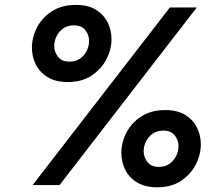

<svg xmlns="http://www.w3.org/2000/svg" viewBox="-20 -771 919 800"><path d="M228.2 0H116L687.8 -740H800ZM262 -429.2Q212 -429.2 178.6 -449.5Q145.2 -469.8 129.1 -502.5Q113 -535.2 113 -572.2Q113 -615.4 133.9 -656.2Q154.8 -697 196 -723.8Q237.2 -750.6 296.2 -750.6Q347.2 -750.6 379.8 -730.3Q412.4 -710 428.5 -677.5Q444.6 -645 444.6 -608Q444.6 -565.4 423.5 -524.4Q402.4 -483.4 362 -456.3Q321.6 -429.2 262 -429.2ZM269.6 -514.2Q295.8 -514.2 314 -527.2Q332.2 -540.2 341.7 -560Q351.2 -579.8 351.2 -600.2Q351.2 -625.6 335.5 -645.5Q319.8 -665.4 287.6 -665.4Q261.8 -665.4 243.6 -652.6Q225.4 -639.8 215.7 -620Q206 -600.2 206 -579.4Q206 -554.6 221.7 -534.4Q237.4 -514.2 269.6 -514.2ZM634.6 9.4Q584.6 9.4 551.2 -10.9Q517.8 -31.2 501.7 -63.9Q485.6 -96.6 485.6 -133.6Q485.6 -177.2 506.5 -218Q527.4 -258.8 568.4 -285.6Q609.4 -312.4 668.4 -312.4Q719.4 -312.4 752 -292.1Q784.6 -271.8 800.7 -239.3Q816.8 -206.8 816.8 -169.8Q816.8 -126.8 795.9 -85.8Q775 -44.8 734.6 -17.7Q694.2 9.4 634.6 9.4ZM642.2 -75.6Q668.4 -75.6 686.4 -88.6Q704.4 -101.6 714.1 -121.2Q723.8 -140.8 723.8 -161.6Q723.8 -187 708.1 -206.9Q692.4 -226.8 660.2 -226.8Q634 -226.8 615.8 -213.8Q597.6 -200.8 588.1 -181.2Q578.6 -161.6 578.6 -140.8Q578.6 -116 594.3 -95.8Q610 -75.6 642.2 -75.6Z"/></svg>

Font: Be Vietnam Pro Variable Thin
Style: Italic
Weight: 100
Italic angle: -12°
Designer: Lam Bao, Tony Le, Vietanh Nguyen
Foundry: Yellow Type Foundry
Version: Version 1.002